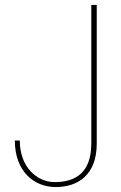

<svg xmlns="http://www.w3.org/2000/svg" viewBox="-20 -742 489 776"><path d="M40 -174C40 -49 118 14 205 14C295 14 371 -35 371 -162V-722H349V-162C349 -45 286 -6 201 -6C130 -6 60 -66 60 -174Z"/></svg>

Font: Perun Thin
Style: Regular
Weight: 100
Foundry: Copyright (c) Stefan Peev, Context Ltd, 2016
Version: Version 1.089